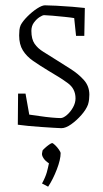

<svg xmlns="http://www.w3.org/2000/svg" viewBox="-20 -472 386 722"><path d="M211 10Q202 10 181.5 8.5Q161 7 135.5 5.5Q110 4 86 1.5Q62 -1 47 -3L48 -120H76L90 -41Q106 -39 129 -35.5Q152 -32 174 -30Q196 -28 208 -28Q218 -28 231.5 -39.5Q245 -51 254.5 -68Q264 -85 264 -102Q264 -138 235.5 -159Q207 -180 162 -206Q129 -226 104.5 -243Q80 -260 66 -282.5Q52 -305 52 -339Q52 -349 53 -359Q54 -369 58 -378Q66 -393 83.5 -410.5Q101 -428 119.5 -440Q138 -452 149 -452Q162 -452 192 -450.5Q222 -449 252.5 -446.5Q283 -444 299 -442L297 -337H266L259 -404Q248 -406 224 -408.5Q200 -411 177 -413Q154 -415 146 -415Q140 -415 128.5 -407.5Q117 -400 107.5 -387Q98 -374 98 -356Q98 -325 110 -307.5Q122 -290 142.5 -277.5Q163 -265 188 -249Q215 -232 245 -213Q275 -194 295.5 -171Q316 -148 316 -116Q316 -108 315 -98.5Q314 -89 311 -79Q304 -60 286 -39.5Q268 -19 247.5 -4.5Q227 10 211 10ZM161 230 138 218Q151 194 156 176Q161 158 164 142Q151 134 144 123.5Q137 113 138 105L140 94Q141 92 148.5 85Q156 78 164.5 72Q173 66 176 66Q179 66 187 73.5Q195 81 201.5 90.5Q208 100 208 104Q208 128 193.5 165.5Q179 203 161 230Z"/></svg>

Font: Grenze Gotisch ExtraLight
Style: Regular
Weight: 200
Designer: Renata Polastri
Foundry: Omnibus-Type
Version: Version 1.001